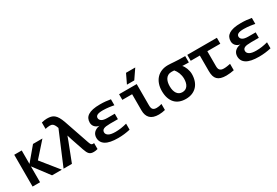

<svg xmlns="http://www.w3.org/2000/svg" viewBox="53 -1642 3743 2595"><g transform="rotate(-30 1924.5 -344.5)"><path d="M377 0 189.9 -248V0H73.2V-496.1H189.9V-286.1L366.2 -496.1H513.2L312 -270L529.8 0Z M768.6 -521Q759.8 -545.4 750.7 -560.3Q741.7 -575.2 731.4 -583.5Q721.2 -591.8 709.7 -594.5Q698.2 -597.2 684.1 -597.2Q669.4 -597.2 649.7 -594.2Q629.9 -591.3 614.7 -587.4V-687Q635.7 -692.9 659.2 -696Q682.6 -699.2 698.7 -699.2Q733.4 -699.2 760.7 -692.9Q788.1 -686.5 810.5 -668.5Q833 -650.4 852.1 -618.2Q871.1 -585.9 889.2 -534.7L1023.4 -143.1Q1033.7 -113.3 1042.7 -102.5Q1051.8 -91.8 1067.4 -91.8Q1071.3 -91.8 1077.1 -92.3Q1083 -92.8 1086.9 -93.8V-0.5Q1066.4 4.9 1052.7 6.8Q1039.1 8.8 1024.4 8.8Q1001.5 8.8 985.1 3.7Q968.8 -1.5 956.3 -13.7Q943.8 -25.9 933.6 -46.4Q923.3 -66.9 913.1 -97.2L848.6 -288.1L825.7 -361.8L798.8 -288.1L687 0H556.6L772 -511.2Z M1580.1 -398.9Q1564.5 -401.9 1545.2 -405.3Q1525.9 -408.7 1504.6 -411.4Q1483.4 -414.1 1459.7 -416Q1436 -418 1411.6 -418Q1378.4 -418 1356.2 -414.3Q1334 -410.6 1320.8 -403.1Q1307.6 -395.5 1302 -385.3Q1296.4 -375 1296.4 -362.8Q1296.4 -349.6 1303.2 -337.2Q1310.1 -324.7 1324 -315.7Q1337.9 -306.6 1360.4 -302Q1382.8 -297.4 1414.1 -297.4H1527.3V-212.4H1406.2Q1365.7 -211.9 1341.6 -208.5Q1317.4 -205.1 1302.5 -197Q1287.6 -189 1281.5 -177.2Q1275.4 -165.5 1275.4 -150.9Q1275.4 -119.6 1308.6 -99.4Q1341.8 -79.1 1414.6 -79.1Q1456.1 -79.1 1501 -85.4Q1545.9 -91.8 1592.8 -104.5V-10.3Q1548.3 0 1501.5 5.6Q1454.6 11.2 1404.8 11.2Q1272.5 11.2 1210.4 -27.8Q1148.4 -66.9 1148.4 -140.1Q1148.4 -163.1 1156 -183.3Q1163.6 -203.6 1178.7 -219Q1193.8 -234.4 1216.1 -245.1Q1238.3 -255.9 1267.6 -259.8Q1246.1 -262.7 1228.8 -271.7Q1211.4 -280.8 1199.2 -294.2Q1187 -307.6 1180.4 -324.7Q1173.8 -341.8 1173.8 -361.8Q1173.8 -396 1187 -422.9Q1200.2 -449.7 1229.2 -468.5Q1258.3 -487.3 1304.4 -497.1Q1350.6 -506.8 1416.5 -506.8Q1462.9 -506.8 1503.2 -502.9Q1543.5 -499 1580.1 -492.2Z M2139.6 -2Q2117.7 3.4 2091.8 7.3Q2065.9 11.2 2040.5 11.2Q1948.7 11.2 1905.5 -32Q1862.3 -75.2 1862.3 -154.8V-408.2H1709.5V-496.1H1984.4V-166Q1984.4 -143.1 1988.3 -127.2Q1992.2 -111.3 2001.2 -101.3Q2010.3 -91.3 2024.7 -86.7Q2039.1 -82 2059.6 -82Q2078.1 -82 2098.9 -85.7Q2119.6 -89.4 2139.6 -96.2ZM1980.5 -555.2H1866.2L1935.5 -700.2H2079.6ZM1649.4 -496.1Z M2640.1 -399.9Q2651.9 -388.2 2662.4 -370.4Q2672.9 -352.5 2680.9 -331.3Q2689 -310.1 2693.8 -286.6Q2698.7 -263.2 2698.7 -241.2Q2698.7 -185.5 2683.3 -139.2Q2668 -92.8 2637.9 -59.3Q2607.9 -25.9 2564 -7.3Q2520 11.2 2462.9 11.2Q2409.7 11.2 2366.9 -4.6Q2324.2 -20.5 2294.2 -52.5Q2264.2 -84.5 2247.8 -132.3Q2231.4 -180.2 2231.4 -244.1Q2231.4 -302.7 2248.3 -351.3Q2265.1 -399.9 2296.6 -434.3Q2328.1 -468.8 2373.5 -487.8Q2418.9 -506.8 2476.1 -506.8Q2499.5 -506.8 2521.5 -505.1Q2543.5 -503.4 2572.3 -501.5Q2601.1 -499.5 2641.1 -497.8Q2681.2 -496.1 2741.2 -496.1V-397Q2730.5 -397 2717.3 -397.2Q2704.1 -397.5 2690.4 -397.9Q2676.8 -398.4 2663.6 -398.9Q2650.4 -399.4 2640.1 -399.9ZM2516.1 -401.9Q2506.3 -402.8 2494.9 -403.3Q2483.4 -403.8 2472.2 -403.8Q2440.9 -403.8 2418.9 -391.4Q2397 -378.9 2382.8 -357.7Q2368.7 -336.4 2362.1 -308.1Q2355.5 -279.8 2355.5 -248Q2355.5 -175.3 2384.5 -133.5Q2413.6 -91.8 2467.3 -91.8Q2494.1 -91.8 2514.4 -102.3Q2534.7 -112.8 2548.3 -132.1Q2562 -151.4 2568.8 -178.5Q2575.7 -205.6 2575.7 -238.3Q2575.7 -264.2 2570.8 -287.8Q2565.9 -311.5 2557.9 -332Q2549.8 -352.5 2539.1 -370.1Q2528.3 -387.7 2516.1 -401.9Z M3213.9 -2Q3187 3.4 3154.8 7.3Q3122.6 11.2 3093.3 11.2Q3044.4 11.2 3010.5 1Q2976.6 -9.3 2955.6 -30.3Q2934.6 -51.3 2925.3 -83.7Q2916 -116.2 2916 -161.1V-403.3H2773.9V-496.1H3235.8V-403.3H3033.2V-169.9Q3033.2 -150.9 3036.9 -135.7Q3040.5 -120.6 3049.6 -110.4Q3058.6 -100.1 3073.7 -94.5Q3088.9 -88.9 3111.8 -88.9Q3137.7 -88.9 3165.3 -93.3Q3192.9 -97.7 3213.9 -102.1Z M3779.3 -398.9Q3763.7 -401.9 3744.4 -405.3Q3725.1 -408.7 3703.9 -411.4Q3682.6 -414.1 3658.9 -416Q3635.3 -418 3610.8 -418Q3577.6 -418 3555.4 -414.3Q3533.2 -410.6 3520 -403.1Q3506.8 -395.5 3501.2 -385.3Q3495.6 -375 3495.6 -362.8Q3495.6 -349.6 3502.4 -337.2Q3509.3 -324.7 3523.2 -315.7Q3537.1 -306.6 3559.6 -302Q3582 -297.4 3613.3 -297.4H3726.6V-212.4H3605.5Q3564.9 -211.9 3540.8 -208.5Q3516.6 -205.1 3501.7 -197Q3486.8 -189 3480.7 -177.2Q3474.6 -165.5 3474.6 -150.9Q3474.6 -119.6 3507.8 -99.4Q3541 -79.1 3613.8 -79.1Q3655.3 -79.1 3700.2 -85.4Q3745.1 -91.8 3792 -104.5V-10.3Q3747.6 0 3700.7 5.6Q3653.8 11.2 3604 11.2Q3471.7 11.2 3409.7 -27.8Q3347.7 -66.9 3347.7 -140.1Q3347.7 -163.1 3355.2 -183.3Q3362.8 -203.6 3377.9 -219Q3393.1 -234.4 3415.3 -245.1Q3437.5 -255.9 3466.8 -259.8Q3445.3 -262.7 3428 -271.7Q3410.6 -280.8 3398.4 -294.2Q3386.2 -307.6 3379.6 -324.7Q3373 -341.8 3373 -361.8Q3373 -396 3386.2 -422.9Q3399.4 -449.7 3428.5 -468.5Q3457.5 -487.3 3503.7 -497.1Q3549.8 -506.8 3615.7 -506.8Q3662.1 -506.8 3702.4 -502.9Q3742.7 -499 3779.3 -492.2Z"/></g></svg>

Font: Code New Roman
Style: Bold
Weight: 700
Monospace: yes
Designer: Sam Radian
Foundry: Code New Roman
Version: Version 1.508 October 19, 2014